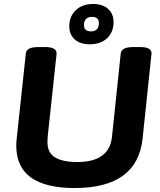

<svg xmlns="http://www.w3.org/2000/svg" viewBox="-20 -939 806 967"><path d="M356 8Q62 8 62 -205Q62 -213 62.5 -222Q63 -231 64 -240L110 -669Q112 -702 173 -702H208Q267 -702 265 -668L220 -249Q220 -243 219.5 -237.5Q219 -232 219 -223Q219 -170 257 -146.5Q295 -123 369 -123Q531 -123 544 -250L588 -669Q591 -702 651 -702H686Q746 -702 743 -668L698 -240Q671 8 356 8ZM432 -716Q384 -716 356.5 -740.5Q329 -765 329 -806Q329 -857 362 -888Q395 -919 449 -919Q497 -919 524.5 -894Q552 -869 552 -828Q552 -777 519.5 -746.5Q487 -716 432 -716ZM438 -781Q478 -781 478 -823Q478 -854 444 -854Q403 -854 403 -812Q403 -781 438 -781Z"/></svg>

Font: Asap Semi Expanded Semi Expanded Regular
Style: Bold Italic
Weight: 700
Width: 6
Italic angle: -6°
Designer: Pablo Cosgaya
Foundry: Omnibus-Type
Version: Version 3.001; ttfautohint (v1.8.4.7-5d5b)